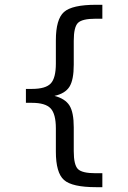

<svg xmlns="http://www.w3.org/2000/svg" viewBox="-20 -651 540 807"><path d="M410.2 77.1V135.7H383.8Q283.2 135.7 249 105.5Q214.8 75.2 214.8 -13.7V-111.3Q214.8 -171.9 192.9 -195.3Q170.9 -218.8 114.3 -218.8H88.9V-277.3H114.3Q171.9 -277.3 193.4 -300.3Q214.8 -323.2 214.8 -383.8V-481.4Q214.8 -570.3 249 -600.6Q283.2 -630.9 383.8 -630.9H410.2V-572.3H381.8Q325.2 -572.3 307.6 -554.7Q290 -537.1 290 -479.5V-378.9Q290 -315.4 272 -286.6Q253.9 -257.8 209 -248Q253.9 -236.3 272 -207.5Q290 -178.7 290 -116.2V-15.6Q290 42 307.6 59.6Q325.2 77.1 381.8 77.1Z"/></svg>

Font: BabelStone Flags PUA
Style: Regular
Weight: 400
Designer: Andrew West
Foundry: BabelStone
Version: Version 4.12